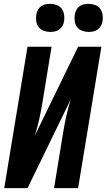

<svg xmlns="http://www.w3.org/2000/svg" viewBox="-20 -978 554 998"><path d="M2 0 123 -735H248L200 -441Q193 -399 183.5 -356.5Q174 -314 161 -273L386 -735H507L386 0H261L309 -294Q316 -336 325.5 -378.5Q335 -421 348 -462L123 0ZM441 -812Q424 -812 407.5 -818Q391 -824 381 -837Q371 -850 368.5 -867.5Q366 -885 369 -903Q371 -915 377 -926.5Q383 -938 393.5 -945.5Q404 -953 416.5 -955.5Q429 -958 441 -958Q458 -958 474.5 -952Q491 -946 500.5 -933Q510 -920 513 -902.5Q516 -885 513 -867Q511 -855 504.5 -843.5Q498 -832 487.5 -824.5Q477 -817 465 -814.5Q453 -812 441 -812ZM241 -812Q224 -812 207.5 -818Q191 -824 181 -837Q171 -850 168.5 -867.5Q166 -885 169 -903Q171 -915 177 -926.5Q183 -938 193.5 -945.5Q204 -953 216.5 -955.5Q229 -958 241 -958Q258 -958 274.5 -952Q291 -946 300.5 -933Q310 -920 313 -902.5Q316 -885 313 -867Q311 -855 304.5 -843.5Q298 -832 287.5 -824.5Q277 -817 265 -814.5Q253 -812 241 -812Z"/></svg>

Font: Iosevka Term Curly Extrabold
Style: Italic
Weight: 800
Italic angle: -9°
Designer: Belleve Invis
Foundry: Belleve Invis
Version: Version 32.3.0